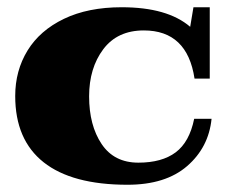

<svg xmlns="http://www.w3.org/2000/svg" viewBox="-20 -500 644 530"><path d="M22 -235Q22 -305 56 -360.5Q90 -416 156.5 -448Q223 -480 316 -480Q442 -480 505 -426L514 -480H559V-283H517Q497 -416 377 -416Q304 -416 265 -364Q226 -312 226 -234Q226 -154 260.5 -102.5Q295 -51 362 -51Q427 -51 465 -79.5Q503 -108 516 -172H564Q556 -93 496.5 -41.5Q437 10 332 10Q179 10 100.5 -52Q22 -114 22 -235Z"/></svg>

Font: Taviraj Black
Style: Regular
Weight: 900
Designer: Katatrad Team
Foundry: CadsonDemak
Version: Version 1.001